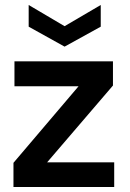

<svg xmlns="http://www.w3.org/2000/svg" viewBox="-20 -750 521 770"><path d="M34 0V-97L295 -404H38V-504H433V-407L169 -99H438V0ZM239 -563 95 -643V-730L239 -645L384 -730V-643Z"/></svg>

Font: AWOL-DM SemiBold
Style: Regular
Weight: 600
Designer: Colophon Foundry, Jonny Pinhorn, Mikhail Sharanda
Foundry: Colophon Foundry
Version: Version 1.000;Glyphs 3.2.3 (3260)